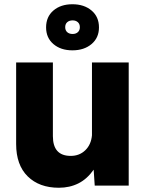

<svg xmlns="http://www.w3.org/2000/svg" viewBox="-20 -874 683 904"><path d="M257 10Q165 10 110.5 -43.5Q56 -97 56 -196V-580H229V-233Q229 -140 313 -140Q354 -140 381.5 -166.5Q409 -193 413 -237V-580H586V0H426L421 -75Q390 -31 349 -10.5Q308 10 257 10ZM321 -637Q266 -637 231.5 -666.5Q197 -696 197 -745Q197 -795 231.5 -824.5Q266 -854 321 -854Q376 -854 411 -824.5Q446 -795 446 -745Q446 -696 411 -666.5Q376 -637 321 -637ZM322 -714Q337 -714 346.5 -722.5Q356 -731 356 -746Q356 -761 346.5 -769.5Q337 -778 322 -778Q306 -778 296.5 -769.5Q287 -761 287 -746Q287 -731 296.5 -722.5Q306 -714 322 -714Z"/></svg>

Font: BDO Grotesk ExtraBold
Style: Regular
Weight: 800
Designer: Deni Anggara
Foundry: Lokal Container
Version: Version 2.000